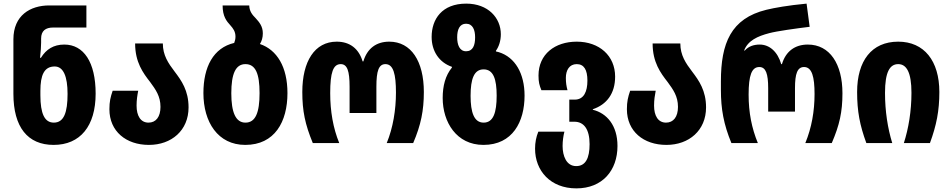

<svg xmlns="http://www.w3.org/2000/svg" viewBox="-20 -790 5246 1060"><path d="M276 10C423 10 508 -94 508 -273C508 -447 442 -544 335 -544C276 -544 235 -518 206 -471H201C205 -508 207 -533 207 -555V-577C207 -620 232 -638 273 -638H457V-760H252C147 -760 54 -705 54 -573V-272C54 -88 133 10 276 10ZM277 -113C226 -113 203 -163 203 -264V-288C203 -376 224 -423 282 -423C330 -423 353 -368 353 -272C353 -169 333 -113 277 -113Z M802 10C927 10 1021 -70 1021 -197C1021 -290 982 -345 944 -395C909 -441 879 -485 879 -550H726C726 -446 770 -387 809 -337C839 -296 866 -259 866 -200C866 -145 841 -113 800 -113C756 -113 734 -151 734 -207C734 -238 738 -263 743 -289H602C590 -254 584 -229 584 -187C584 -65 676 10 802 10Z M1415 -547C1425 -563 1431 -582 1431 -606C1431 -645 1411 -668 1392 -689C1372 -709 1357 -728 1356 -760H1209C1209 -699 1231 -673 1252 -650C1267 -633 1280 -616 1280 -588C1280 -575 1277 -563 1273 -553C1158 -526 1103 -421 1103 -276C1103 -116 1183 10 1334 10C1497 10 1567 -118 1567 -276C1567 -421 1509 -515 1415 -547ZM1335 -113C1281 -113 1257 -170 1257 -275C1257 -383 1281 -436 1335 -436C1391 -436 1413 -383 1413 -276C1413 -169 1391 -113 1335 -113Z M1707 0H1853C1819 -83 1803 -176 1803 -276C1803 -389 1819 -436 1861 -436C1897 -436 1910 -399 1910 -311V-166H2058V-311C2058 -399 2071 -436 2108 -436C2152 -436 2166 -380 2166 -279C2166 -184 2150 -85 2115 0H2261C2304 -100 2320 -180 2320 -282C2320 -452 2250 -560 2129 -560C2057 -560 2007 -522 1986 -451H1982C1961 -521 1912 -560 1839 -560C1717 -560 1649 -451 1649 -282C1649 -178 1664 -104 1707 0Z M2649 10C2810 10 2876 -118 2876 -262C2876 -384 2824 -474 2734 -502C2729 -503 2724 -505 2718 -506V-510C2734 -532 2745 -564 2745 -601C2745 -691 2675 -770 2554 -770C2420 -770 2363 -684 2363 -586C2363 -509 2403 -446 2475 -421V-417C2439 -373 2424 -316 2424 -249C2424 -116 2500 10 2649 10ZM2553 -507C2517 -507 2504 -543 2504 -584C2504 -626 2517 -659 2553 -659C2590 -659 2603 -625 2603 -584C2603 -540 2591 -507 2553 -507ZM2650 -113C2597 -113 2578 -170 2578 -261C2578 -354 2597 -407 2650 -407C2704 -407 2722 -353 2722 -262C2722 -169 2704 -113 2650 -113Z M3162 250C3306 250 3389 151 3389 16C3389 -98 3330 -165 3253 -184V-187C3330 -213 3376 -274 3376 -367C3376 -482 3289 -560 3164 -560C3044 -560 2953 -491 2953 -373C2953 -336 2958 -319 2969 -292H3113C3107 -315 3104 -333 3104 -360C3104 -402 3123 -436 3164 -436C3204 -436 3223 -405 3223 -345C3223 -285 3204 -240 3153 -240H3123V-118H3151C3204 -118 3235 -76 3235 6C3235 83 3213 127 3161 127C3107 127 3086 71 3086 16C3086 -12 3090 -40 3096 -63H2952C2940 -34 2934 -3 2934 31C2934 153 3019 250 3162 250Z M3659 10C3784 10 3878 -70 3878 -197C3878 -290 3839 -345 3801 -395C3766 -441 3736 -485 3736 -550H3583C3583 -446 3627 -387 3666 -337C3696 -296 3723 -259 3723 -200C3723 -145 3698 -113 3657 -113C3613 -113 3591 -151 3591 -207C3591 -238 3595 -263 3600 -289H3459C3447 -254 3441 -229 3441 -187C3441 -65 3533 10 3659 10Z M4018 0H4164C4130 -83 4113 -168 4113 -268C4113 -374 4130 -420 4172 -420C4208 -420 4221 -383 4221 -303V-174H4369V-303C4369 -383 4382 -420 4419 -420C4463 -420 4477 -365 4477 -271C4477 -176 4461 -85 4426 0H4572C4615 -100 4631 -172 4631 -275C4631 -437 4561 -544 4440 -544C4368 -544 4318 -506 4297 -436H4293C4273 -505 4228 -544 4174 -544C4143 -544 4113 -535 4092 -511H4088C4109 -566 4162 -590 4227 -607C4268 -618 4375 -633 4450 -642L4433 -770C4328 -760 4257 -747 4211 -736C4015 -688 3960 -551 3960 -341V-293C3960 -189 3975 -104 4018 0Z M4763 0H4906C4881 -81 4866 -176 4866 -277C4866 -392 4892 -436 4939 -436C4985 -436 5012 -390 5012 -278C5012 -177 4996 -81 4970 0H5114C5150 -98 5166 -178 5166 -282C5166 -454 5082 -560 4939 -560C4792 -560 4712 -454 4712 -282C4712 -175 4727 -98 4763 0Z"/></svg>

Font: Noto Sans Georgian Condensed ExtraBold
Style: Regular
Weight: 800
Width: 3
Designer: Monotype Design Team, Akaki Razmadze
Foundry: Google LLC
Version: Version 2.005